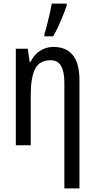

<svg xmlns="http://www.w3.org/2000/svg" viewBox="-20 -808 527 1068"><path d="M277 -547Q348 -547 385 -501.5Q422 -456 422 -360V240H338V-347Q338 -410 319.5 -441.5Q301 -473 261 -473Q201 -473 176 -426Q151 -379 151 -279V0H68V-537H134L145 -464H150Q169 -504 203 -525.5Q237 -547 277 -547ZM227 -606V-619Q233 -636 241.5 -669.5Q250 -703 257.5 -736Q265 -769 268 -788H351V-777Q339 -741 318.5 -692.5Q298 -644 276 -606Z"/></svg>

Font: Avrile Sans Condensed
Style: Regular
Weight: 400
Width: 3
Designer: Monotype Design Team
Foundry: Monotype Imaging Inc.
Version: Version 2.001;September 10, 2019;FontCreator 11.5.0.2425 64-